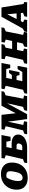

<svg xmlns="http://www.w3.org/2000/svg" viewBox="1696 -2286 602 4034"><g transform="rotate(-90 1997.0 -269.0)"><path d="M273 12Q159 12 94 -48.5Q29 -109 29 -217Q29 -315 70.5 -390Q112 -465 185.5 -507.5Q259 -550 355 -550Q469 -550 534 -490Q599 -430 599 -322Q599 -221 558.5 -146Q518 -71 444.5 -29.5Q371 12 273 12ZM280 -95Q351 -95 385 -184Q393 -205 400 -237.5Q407 -270 412 -301.5Q417 -333 417 -352Q417 -396 397 -416.5Q377 -437 334 -437Q309 -437 283 -430Q249 -377 229.5 -311Q210 -245 210 -184Q210 -95 280 -95Z M587 0 598 -60Q614 -66 631 -73Q648 -80 671 -87L754 -449L683 -474L694 -539H1177L1140 -348H1054L1036 -436H924L902 -325H1005Q1092 -325 1139.5 -287Q1187 -249 1187 -192Q1187 -135 1152 -91.5Q1117 -48 1056 -24Q995 0 918 0ZM856 -102H946Q973 -114 986.5 -135Q1000 -156 1000 -180Q1000 -222 950 -222H881Z M1192 0 1203 -57Q1220 -65 1237.5 -72Q1255 -79 1275 -85L1363 -451L1288 -477L1300 -539H1601L1635 -240L1793 -539H2098L2087 -482Q2069 -474 2051 -467Q2033 -460 2012 -454L1940 -81L2007 -64L1994 0H1686L1697 -57Q1730 -74 1769 -85L1844 -423L1615 0H1512L1457 -407L1389 -81L1467 -64L1453 0Z M2044 0 2055 -57Q2072 -65 2090.5 -72Q2109 -79 2128 -85L2211 -451L2139 -477L2151 -539H2691L2655 -355H2585L2564 -439H2376L2353 -321H2440L2480 -379H2543L2499 -161H2437L2419 -222H2333L2308 -101H2501L2562 -200H2631L2592 0Z M2673 0 2684 -60Q2703 -67 2721 -74.5Q2739 -82 2757 -87L2840 -449L2769 -474L2780 -539H3087L3076 -480Q3060 -472 3044.5 -464.5Q3029 -457 3012 -451L2985 -315H3152L3183 -449L3119 -474L3131 -539H3439L3427 -480Q3409 -471 3392 -464Q3375 -457 3355 -451L3281 -84L3344 -66L3331 0H3025L3036 -60Q3051 -68 3066 -74.5Q3081 -81 3099 -87L3128 -212H2964L2938 -84L2994 -66L2981 0Z M3931 -77Q3943 -72 3953 -67.5Q3963 -63 3973 -57L3966 0H3660L3671 -57L3745 -86L3740 -132H3569L3545 -85Q3560 -78 3571.5 -73.5Q3583 -69 3603 -57L3595 0H3342L3352 -57L3415 -93L3661 -539H3857ZM3614 -221H3732L3714 -419Z"/></g></svg>

Font: Piazzolla SC ExtraBold
Style: Italic
Weight: 800
Italic angle: -11.3°
Designer: Juan Pablo del Peral
Foundry: Huerta Tipografica
Version: Version 1.330